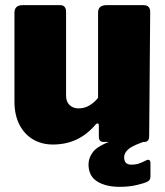

<svg xmlns="http://www.w3.org/2000/svg" viewBox="-20 -550 641 744"><path d="M285 -130Q308 -130 327.5 -142Q347 -154 360 -171V-501Q360 -530 393 -530H536Q562 -530 562 -504L558 -22Q558 0 539 0H381Q363 0 363 -20V-64Q363 -70 359.5 -71.5Q356 -73 351 -68Q317 -28 276 -9Q235 10 185 10Q142 10 108.5 -9.5Q75 -29 55.5 -66.5Q36 -104 36 -157V-500Q36 -530 67 -530H213Q236 -530 236 -504V-179Q236 -156 249.5 -143Q263 -130 285 -130ZM323 87Q323 61 341 38Q359 15 417 -6H553Q497 12 479 27Q461 42 461 59Q461 74 468 81Q475 88 489 88Q506 88 519 83.5Q532 79 545 72Q563 63 563 83V135Q563 147 553 153Q540 160 510 167Q480 174 444 174Q390 174 356.5 153Q323 132 323 87Z"/></svg>

Font: Libre Franklin Thin Black
Style: Regular
Weight: 900
Version: Version 3.000